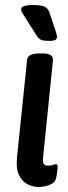

<svg xmlns="http://www.w3.org/2000/svg" viewBox="-20 -738 270 765"><path d="M133 7Q113 7 91.5 -3Q70 -13 56.5 -39Q43 -65 48 -114L88 -500Q91 -525 136 -525H147Q173 -525 182.5 -518Q192 -511 191 -497L152 -114Q149 -95 153.5 -86.5Q158 -78 172 -78Q184 -78 191 -81Q198 -84 203 -84Q212 -84 209 -63Q208 -52 206 -40Q204 -28 201 -21Q197 -9 176.5 -1Q156 7 133 7ZM178 -575Q155 -575 144.5 -579Q134 -583 123 -601L85 -661Q75 -677 69.5 -685.5Q64 -694 64 -700Q64 -718 111 -718Q146 -718 158.5 -711Q171 -704 176 -691L200 -619Q203 -612 205 -603.5Q207 -595 207 -590Q207 -575 178 -575Z"/></svg>

Font: Asap Condensed Condensed Medium
Style: Italic
Weight: 500
Width: 3
Italic angle: -6°
Designer: Pablo Cosgaya
Foundry: Omnibus-Type
Version: Version 3.001; ttfautohint (v1.8.4.7-5d5b)